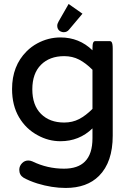

<svg xmlns="http://www.w3.org/2000/svg" viewBox="-20 -702 656 963"><path d="M301.8 -420.4Q229 -420.4 185.5 -377Q142.1 -333.5 142.1 -253.9Q142.1 -174.3 185.5 -130.9Q229 -87.4 301.8 -87.4Q343.3 -87.4 376.7 -104.7Q410.2 -122.1 443.8 -155.8V-352.1Q410.2 -385.7 376.7 -403.1Q343.3 -420.4 301.8 -420.4ZM76.7 149.4Q76.7 130.4 91.3 115.7Q104 103 122.1 103Q131.8 103 142.1 107.4Q217.3 144 300.8 144Q370.6 144 405.8 108.4Q443.8 70.8 443.8 -8.8V-58.1Q377.4 6.3 283.2 6.3Q223.1 6.3 169.4 -23.4Q110.4 -54.7 75.4 -114Q40.5 -173.3 40.5 -255.4Q40.5 -371.6 113.3 -444.3Q137.2 -468.3 167 -484.4Q222.2 -514.2 283.2 -514.2Q377.4 -514.2 443.8 -449.7V-458Q443.8 -479.5 447.3 -488.3Q448.2 -490.7 450.7 -493.2Q453.1 -495.6 457 -495.6H532.2Q536.1 -495.1 538.6 -492.7Q545.4 -486.3 545.4 -458V-21.5Q545.4 111.3 476.6 180.2Q416 240.7 309.6 240.7Q240.7 240.7 167.5 218.3Q127 205.6 97.7 189Q76.7 175.8 76.7 149.4ZM393.6 -633.3 326.2 -553.2Q315.9 -540.5 299.8 -540.5Q293 -540.5 287.1 -543Q280.8 -544.9 275.9 -549.8Q267.1 -558.6 267.1 -573.2Q267.1 -582.5 274.4 -595.2L324.2 -682.1Z"/></svg>

Font: YuPearl-Medium
Style: Medium
Weight: 500
Designer: Max Yao
Foundry: Max-Everyday
Version: Version 1.011; ttfautohint (v1.8.3)